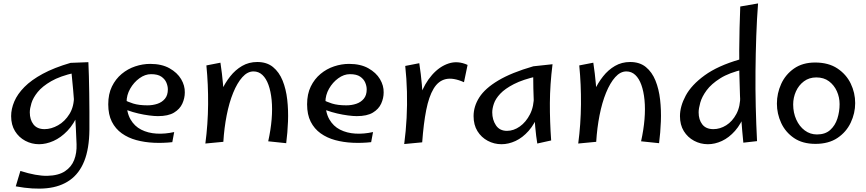

<svg xmlns="http://www.w3.org/2000/svg" viewBox="-20 -828 5058 1121"><path d="M72 260 99 170Q193 200 257 198.5Q321 197 359 172Q397 147 413 106Q429 65 427 14Q425 -30 423 -77Q421 -124 417 -179.5Q413 -235 407 -304Q401 -373 392 -461L496 -465Q498 -430 499 -383.5Q500 -337 501 -284Q502 -231 502 -176.5Q502 -122 502 -71Q501 40 472 112.5Q443 185 387.5 224Q332 263 253 271Q174 279 72 260ZM208 14Q165 14 127.5 -6Q90 -26 67.5 -62.5Q45 -99 45 -150Q45 -192 63.5 -235.5Q82 -279 122.5 -320Q163 -361 229.5 -397Q296 -433 392 -461L416 -403Q331 -384 279 -354Q227 -324 200 -290.5Q173 -257 163.5 -225.5Q154 -194 154 -172Q154 -129 175.5 -101.5Q197 -74 240 -74Q279 -74 319 -96.5Q359 -119 386 -163Q413 -207 412 -270L470 -319Q464 -230 438 -167Q412 -104 373.5 -64Q335 -24 292 -5Q249 14 208 14Z M986 2Q932 8 878 5.5Q824 3 776 -10Q728 -23 691 -49.5Q654 -76 633 -117.5Q612 -159 612 -219Q612 -279 633.5 -323Q655 -367 690.5 -396.5Q726 -426 769.5 -440.5Q813 -455 857 -455Q924 -455 969.5 -429.5Q1015 -404 1037.5 -366Q1060 -328 1059 -288Q1059 -255 1044.5 -223Q1030 -191 996 -170.5Q962 -150 902 -150Q881 -150 850.5 -154Q820 -158 787.5 -165.5Q755 -173 726.5 -183.5Q698 -194 681 -207L705 -246Q724 -234 757.5 -223.5Q791 -213 841 -213Q872 -213 899 -222Q926 -231 943 -251.5Q960 -272 960 -306Q960 -325 951.5 -345.5Q943 -366 922 -380.5Q901 -395 862 -395Q827 -395 794 -371Q761 -347 740 -310Q719 -273 719 -232Q719 -171 742 -131Q765 -91 804.5 -71Q844 -51 893.5 -48Q943 -45 997 -57Z M1651 8 1546 -3Q1561 -71 1566 -132Q1571 -193 1566 -244Q1561 -295 1547.5 -332.5Q1534 -370 1512 -390.5Q1490 -411 1460 -411Q1425 -411 1395 -377.5Q1365 -344 1341.5 -286.5Q1318 -229 1303.5 -155Q1289 -81 1284 0L1224 -125Q1227 -162 1239.5 -207.5Q1252 -253 1273 -298.5Q1294 -344 1324 -382Q1354 -420 1393.5 -443Q1433 -466 1482 -466Q1538 -466 1574 -436.5Q1610 -407 1630 -357.5Q1650 -308 1657 -246.5Q1664 -185 1661.5 -119Q1659 -53 1651 8ZM1284 0 1179 10Q1194 -103 1195 -219Q1196 -335 1185 -446L1267 -462Q1277 -396 1282 -337.5Q1287 -279 1288.5 -225Q1290 -171 1288.5 -115.5Q1287 -60 1284 0Z M2147 2Q2093 8 2039 5.5Q1985 3 1937 -10Q1889 -23 1852 -49.5Q1815 -76 1794 -117.5Q1773 -159 1773 -219Q1773 -279 1794.5 -323Q1816 -367 1851.5 -396.5Q1887 -426 1930.5 -440.5Q1974 -455 2018 -455Q2085 -455 2130.5 -429.5Q2176 -404 2198.5 -366Q2221 -328 2220 -288Q2220 -255 2205.5 -223Q2191 -191 2157 -170.5Q2123 -150 2063 -150Q2042 -150 2011.5 -154Q1981 -158 1948.5 -165.5Q1916 -173 1887.5 -183.5Q1859 -194 1842 -207L1866 -246Q1885 -234 1918.5 -223.5Q1952 -213 2002 -213Q2033 -213 2060 -222Q2087 -231 2104 -251.5Q2121 -272 2121 -306Q2121 -325 2112.5 -345.5Q2104 -366 2083 -380.5Q2062 -395 2023 -395Q1988 -395 1955 -371Q1922 -347 1901 -310Q1880 -273 1880 -232Q1880 -171 1903 -131Q1926 -91 1965.5 -71Q2005 -51 2054.5 -48Q2104 -45 2158 -57Z M2445 3 2403 -110Q2406 -196 2432.5 -268.5Q2459 -341 2502.5 -390.5Q2546 -440 2599.5 -457.5Q2653 -475 2710 -449L2689 -348Q2626 -376 2582.5 -366Q2539 -356 2511.5 -310Q2484 -264 2468.5 -185.5Q2453 -107 2445 3ZM2445 3 2340 13Q2350 -63 2354 -139.5Q2358 -216 2356 -292.5Q2354 -369 2346 -443L2428 -459Q2438 -393 2443 -334.5Q2448 -276 2449.5 -222Q2451 -168 2449.5 -112.5Q2448 -57 2445 3Z M2908 14Q2865 14 2827.5 -6Q2790 -26 2767.5 -62.5Q2745 -99 2745 -150Q2745 -207 2778.5 -259.5Q2812 -312 2889 -358Q2966 -404 3094 -441L3118 -383Q3033 -364 2980.5 -337Q2928 -310 2900.5 -280.5Q2873 -251 2863.5 -222.5Q2854 -194 2854 -172Q2854 -129 2875.5 -96.5Q2897 -64 2940 -64Q2979 -64 3015 -89.5Q3051 -115 3074.5 -161Q3098 -207 3097 -270L3155 -319Q3149 -230 3125.5 -167Q3102 -104 3066.5 -64Q3031 -24 2990 -5Q2949 14 2908 14ZM3117 10Q3110 -31 3105 -87Q3100 -143 3097.5 -201.5Q3095 -260 3094 -312Q3093 -364 3093 -399Q3093 -434 3094 -441L3206 -453Q3191 -334 3190.5 -226.5Q3190 -119 3198 -8Z M3828 8 3723 -3Q3738 -71 3743 -132Q3748 -193 3743 -244Q3738 -295 3724.5 -332.5Q3711 -370 3689 -390.5Q3667 -411 3637 -411Q3602 -411 3572 -377.5Q3542 -344 3518.5 -286.5Q3495 -229 3480.5 -155Q3466 -81 3461 0L3401 -125Q3404 -162 3416.5 -207.5Q3429 -253 3450 -298.5Q3471 -344 3501 -382Q3531 -420 3570.5 -443Q3610 -466 3659 -466Q3715 -466 3751 -436.5Q3787 -407 3807 -357.5Q3827 -308 3834 -246.5Q3841 -185 3838.5 -119Q3836 -53 3828 8ZM3461 0 3356 10Q3371 -103 3372 -219Q3373 -335 3362 -446L3444 -462Q3454 -396 3459 -337.5Q3464 -279 3465.5 -225Q3467 -171 3465.5 -115.5Q3464 -60 3461 0Z M4400 -4 4320 5Q4306 -134 4300.5 -268.5Q4295 -403 4296 -534Q4297 -665 4302 -790L4406 -808Q4399 -718 4395.5 -617.5Q4392 -517 4391 -412.5Q4390 -308 4392.5 -204.5Q4395 -101 4400 -4ZM4113 14Q4070 14 4032.5 -6Q3995 -26 3972.5 -62.5Q3950 -99 3950 -150Q3950 -207 3983.5 -269.5Q4017 -332 4094 -388Q4171 -444 4299 -481L4323 -423Q4238 -404 4185.5 -371Q4133 -338 4105.5 -300.5Q4078 -263 4068.5 -228.5Q4059 -194 4059 -172Q4059 -129 4080.5 -101.5Q4102 -74 4145 -74Q4184 -74 4220 -96.5Q4256 -119 4279.5 -163Q4303 -207 4302 -270L4360 -319Q4354 -230 4330.5 -167Q4307 -104 4271.5 -64Q4236 -24 4195 -5Q4154 14 4113 14Z M4741 12Q4666 12 4616 -22Q4566 -56 4541 -110Q4516 -164 4516 -223Q4516 -283 4541 -338Q4566 -393 4616 -428Q4666 -463 4739 -463Q4817 -463 4869 -428.5Q4921 -394 4947 -340Q4973 -286 4973 -226Q4973 -167 4947 -112Q4921 -57 4869.5 -22.5Q4818 12 4741 12ZM4750 -43Q4798 -43 4827 -69Q4856 -95 4869 -135.5Q4882 -176 4882 -220Q4882 -260 4866 -295.5Q4850 -331 4820 -353.5Q4790 -376 4746 -376Q4704 -376 4673.5 -353Q4643 -330 4627 -294Q4611 -258 4611 -218Q4611 -170 4629 -130Q4647 -90 4678.5 -66.5Q4710 -43 4750 -43Z"/></svg>

Font: Marhey Light
Style: Regular
Weight: 300
Designer: Nur Syamsi & Bustanul Arifin
Foundry: Namelatype
Version: Version 1.000